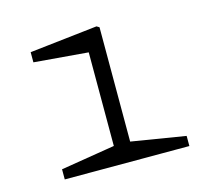

<svg xmlns="http://www.w3.org/2000/svg" viewBox="-80 -608 780 704"><g transform="rotate(-15 310.0 -256.0)"><path d="M83.5 -38.5 304.5 -74.5 289 -42.5V-452.5L311 -425.5L83.5 -444.5V-483L341 -512L351 -506V-42.5L335.5 -74.5L556.5 -38.5V0H83.5Z"/></g></svg>

Font: Monaspace Xenon Var
Style: Regular
Weight: 400
Designer: Riley Cran and the Lettermatic Team
Version: Version 1.000 (Monaspace Xenon Var)